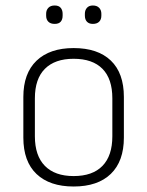

<svg xmlns="http://www.w3.org/2000/svg" viewBox="-20 -668 536 699"><path d="M248 11Q161 11 113 -34.5Q65 -80 65 -167V-315Q65 -401 113 -447Q161 -493 248 -493Q336 -493 383.5 -447.5Q431 -402 431 -315V-167Q431 -81 383.5 -35Q336 11 248 11ZM248 -27Q317 -27 353 -64Q389 -101 389 -172V-310Q389 -381 353 -417.5Q317 -454 248 -454Q180 -454 143.5 -417.5Q107 -381 107 -310V-172Q107 -101 143.5 -64Q180 -27 248 -27ZM179 -581Q164 -581 156 -589Q148 -597 148 -611V-618Q148 -631 156 -639.5Q164 -648 179 -648Q194 -648 201 -639.5Q208 -631 208 -618V-611Q208 -597 201 -589Q194 -581 179 -581ZM318 -581Q304 -581 296.5 -589Q289 -597 289 -611V-618Q289 -631 296.5 -639.5Q304 -648 318 -648Q333 -648 341 -639.5Q349 -631 349 -618V-611Q349 -597 341 -589Q333 -581 318 -581Z"/></svg>

Font: Sofia Sans Semi Condensed ExtraLight
Style: Regular
Weight: 250
Version: Version 4.100